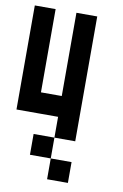

<svg xmlns="http://www.w3.org/2000/svg" viewBox="-84 -504 531 826"><g transform="rotate(10 182.0 -91.5)"><path d="M0 -454.5H90.9V-363.6H0ZM0 -363.6H90.9V-272.7H0ZM0 -272.7H90.9V-181.8H0ZM0 -181.8H90.9V-90.9H0ZM0 -90.9H90.9V0H0ZM90.9 -90.9H181.8V0H90.9ZM181.8 -90.9H272.7V0H181.8ZM181.8 -181.8H272.7V-90.9H181.8ZM181.8 -272.7H272.7V-181.8H181.8ZM181.8 -363.6H272.7V-272.7H181.8ZM181.8 -454.5H272.7V-363.6H181.8ZM272.7 0V90.9H181.8V0ZM181.8 90.9V181.8H90.9V90.9ZM272.7 181.8V272.7H181.8V181.8Z"/></g></svg>

Font: Micro 5
Style: Regular
Weight: 400
Designer: Sarah Cadigan-Fried
Version: Version 1.000; ttfautohint (v1.8.4.7-5d5b)